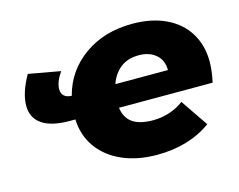

<svg xmlns="http://www.w3.org/2000/svg" viewBox="-83 -675 1007 808"><g transform="rotate(-15 421.0 -271.0)"><path d="M813 -224H405Q411 -179 442 -157.5Q473 -136 531 -136Q568 -136 603 -147.5Q638 -159 665 -180L746 -61Q649 9 510 9Q425 9 359.5 -19.5Q294 -48 256 -100.5Q218 -153 215 -224H191Q111 -224 70.5 -252Q30 -280 30 -333Q30 -388 71 -461L210 -436Q182 -396 182 -364Q182 -346 193 -335.5Q204 -325 226 -324Q253 -427 340 -489Q427 -551 550 -551Q634 -551 696 -521.5Q758 -492 791 -438Q824 -384 824 -313Q824 -274 813 -224ZM416 -324H645Q645 -367 616.5 -391.5Q588 -416 542 -416Q494 -416 462.5 -391.5Q431 -367 416 -324Z"/></g></svg>

Font: Montserrat Alternates ExtraBold
Style: Italic
Weight: 800
Italic angle: -11.3°
Designer: Julieta Ulanovsky
Foundry: Julieta Ulanovsky
Version: Version 7.200